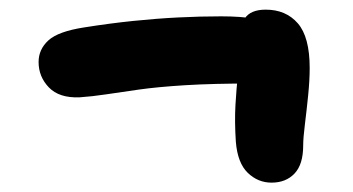

<svg xmlns="http://www.w3.org/2000/svg" viewBox="-20 -532 740 402"><path d="M146.4 -328.2Q103.8 -326.6 82.3 -349Q60.8 -371.4 60.8 -402.2Q60.8 -428.6 81.3 -447.4Q101.8 -466.2 156.2 -474.6Q210.4 -483.2 259.1 -488.2Q307.8 -493.2 353.6 -495.5Q399.4 -497.8 443 -497.8Q525.4 -497.8 562.9 -477.4Q600.4 -457 600.4 -417.2Q600.4 -390.6 581.8 -373.9Q563.2 -357.2 511.8 -357.2Q425.8 -357.2 367.8 -353.6Q309.8 -350 270.4 -344.4Q231 -338.8 201.9 -334.4Q172.8 -330 146.4 -328.2ZM548.6 -149.6Q520 -149.6 498.7 -170.2Q477.4 -190.8 473.8 -235.2Q471 -277.6 473 -312.5Q475 -347.4 478.5 -378.8Q482 -410.2 481.2 -444.4Q480.4 -474.4 492.3 -493.1Q504.2 -511.8 536.4 -511.8Q578.6 -511.8 603.5 -483.2Q628.4 -454.6 628.4 -389.6Q628.4 -364.2 625.2 -332.4Q622 -300.6 618.4 -271.8Q614.8 -243 614.8 -227.4Q614.8 -187.8 596.7 -168.7Q578.6 -149.6 548.6 -149.6Z"/></svg>

Font: Shantell Sans Light
Style: Regular
Weight: 300
Designer: Stephen Nixon, Anya Danilova, Shantell Martin
Foundry: Arrow Type
Version: Version 1.011;[c5ecc13dd]